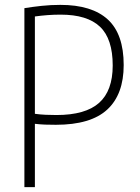

<svg xmlns="http://www.w3.org/2000/svg" viewBox="-20 -767 572 787"><path d="M80 0V-733.5Q113 -739 150.5 -743Q188 -747 227.5 -747Q356.5 -747 421.8 -687.2Q487 -627.5 487 -500.5Q487 -380 419.5 -317.8Q352 -255.5 209 -255.5Q186 -255.5 165.2 -256.2Q144.5 -257 123 -259.5V0ZM211.5 -295.5Q330 -295.5 386 -345.2Q442 -395 442 -498.5Q442 -608 389.8 -657.5Q337.5 -707 228.5 -707Q200.5 -707 174.5 -705Q148.5 -703 123 -699.5V-300.5Q145 -297.5 167 -296.5Q189 -295.5 211.5 -295.5Z"/></svg>

Font: Encode Sans Condensed ExtraLight
Style: Regular
Weight: 200
Width: 3
Designer: Multiple Designers
Foundry: Impallari Type
Version: Version 3.000; ttfautohint (v1.8.3) -l 8 -r 50 -G 200 -x 14 